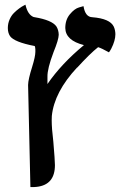

<svg xmlns="http://www.w3.org/2000/svg" viewBox="-20 -594 522 814"><path d="M199.2 -84Q199.2 -49.8 206.1 6.8Q212.9 86.4 212.9 106Q212.9 189.5 135.7 198.2Q123 199.7 108.9 199.2L99.1 -233.9Q99.6 -257.8 116.2 -310.1Q129.9 -354.5 129.9 -374Q129.9 -377 129.9 -379.4Q129.9 -381.8 129.9 -384.5Q129.9 -387.2 129.4 -389.2Q128.9 -391.1 128.9 -393.1Q128.9 -395 128.4 -396Q127.9 -397 127.4 -397.9L127 -398.9Q40.5 -415.5 22.5 -440.9Q13.2 -455.1 13.2 -475.1Q13.2 -494.1 20.5 -511Q27.8 -527.8 38.8 -538.8Q49.8 -549.8 61.5 -558.3Q73.2 -566.9 80.6 -570.3L87.9 -574.2Q97.2 -532.2 122.1 -522Q125 -521 127 -521Q199.7 -508.8 218.8 -482.4Q228.5 -467.3 229 -446.8Q228.5 -425.3 207 -373Q180.2 -302.2 181.2 -268.1V-237.8Q240.2 -323.7 335.9 -402.8Q257.8 -422.4 256.8 -475.1Q256.8 -510.3 276.4 -533.7Q295.9 -557.1 314.9 -562.5L334 -567.9Q341.3 -522 371.1 -521Q446.3 -515.1 462.4 -481Q468.8 -466.8 469.2 -449.2Q469.2 -421.9 451.7 -387.7Q446.8 -378.4 441.9 -372.1Q410.6 -389.6 396 -394Q361.3 -366.7 307.1 -307.1V-308.1Q210 -204.1 199.7 -102.1Q199.2 -92.3 199.2 -84Z"/></svg>

Font: Linux Libertine O
Style: Bold
Weight: 700
Designer: Philipp H. Poll
Foundry: Philipp H. Poll
Version: Version 5.0.0